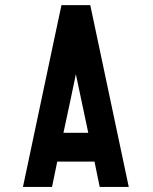

<svg xmlns="http://www.w3.org/2000/svg" viewBox="-20 -738 601 755"><path d="M486.3 -2.9Q448.2 -2.9 372.1 -2.9Q365.2 -36.1 351.6 -102.5Q302.7 -102.5 205.1 -102.5Q198.2 -69.3 184.6 -2.9Q146.5 -2.9 70.3 -2.9Q111.3 -196.3 193.4 -585Q203.1 -628.9 221.7 -717.8Q259.8 -717.8 335 -717.8Q385.7 -479.5 486.3 -2.9ZM327.1 -215.8Q310.5 -293 278.3 -446.3Q262.7 -369.1 229.5 -215.8Q261.7 -215.8 327.1 -215.8Z"/></svg>

Font: Via Messena
Style: Regular
Weight: 400
Designer: Edward Sonnex
Version: 1.0